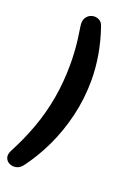

<svg xmlns="http://www.w3.org/2000/svg" viewBox="-180 -773 705 1017"><g transform="rotate(20 172.5 -264.5)"><path d="M85 158Q70 177 50 181Q30 185 13 177Q-4 169 -10.5 151.5Q-17 134 -5 110Q40 25 71 -60.5Q102 -146 118 -237Q134 -328 134 -428Q134 -463 132 -497Q130 -531 125.5 -567Q121 -603 115 -640Q111 -669 123 -686.5Q135 -704 154.5 -709Q174 -714 192.5 -705.5Q211 -697 218 -674Q244 -598 256 -526.5Q268 -455 268 -387Q268 -284 244.5 -185Q221 -86 179.5 1Q138 88 85 158Z"/></g></svg>

Font: Nunito ExtraLight
Style: Italic
Weight: 200
Italic angle: -9°
Designer: Vernon Adams
Foundry: Vernon Adams
Version: Version 3.602